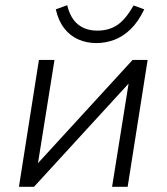

<svg xmlns="http://www.w3.org/2000/svg" viewBox="-20 -720 642 740"><path d="M53 0 130 -489H190L123 -70H107L491 -489H549L472 0H412L479 -419H495L111 0ZM351 -554Q314 -554 282 -568Q250 -582 227.5 -611Q205 -640 195 -684L239 -700Q251 -650 280.5 -626Q310 -602 355 -602Q400 -602 432 -623.5Q464 -645 495 -699L536 -684Q513 -636 483.5 -607.5Q454 -579 420.5 -566.5Q387 -554 351 -554Z"/></svg>

Font: Nunito Sans 10pt Light
Style: Italic
Weight: 300
Italic angle: -9°
Designer: Vernon Adams
Foundry: Vernon Adams
Version: Version 3.101;gftools[0.9.27]